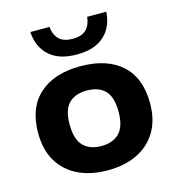

<svg xmlns="http://www.w3.org/2000/svg" viewBox="-117 -898 928 1009"><g transform="rotate(-15 347.0 -393.0)"><path d="M346.5 10.5Q255 10.5 186.5 -22.2Q118 -55 80 -118.2Q42 -181.5 42 -273.5Q42 -410.5 122.8 -483Q203.5 -555.5 346.5 -555.5Q490 -555.5 570.5 -483.5Q651 -411.5 651 -273.5Q651 -182.5 613 -119Q575 -55.5 506.5 -22.5Q438 10.5 346.5 10.5ZM346.5 -121.5Q409.5 -121.5 444.5 -157.2Q479.5 -193 479.5 -273Q479.5 -354 444.5 -388.8Q409.5 -423.5 346.5 -423.5Q283.5 -423.5 248.5 -388.8Q213.5 -354 213.5 -274Q213.5 -193.5 248.5 -157.5Q283.5 -121.5 346.5 -121.5ZM347 -619.5Q249 -619.5 196.8 -667.8Q144.5 -716 140 -797H244Q248 -754.5 272 -729.8Q296 -705 347 -705Q397.5 -705 421.2 -729.8Q445 -754.5 449 -797H553Q548.5 -716 496.5 -667.8Q444.5 -619.5 347 -619.5Z"/></g></svg>

Font: Encode Sans Expanded Expanded
Style: Bold
Weight: 700
Width: 7
Designer: Multiple Designers
Foundry: Impallari Type
Version: Version 3.000; ttfautohint (v1.8.3) -l 8 -r 50 -G 200 -x 14 